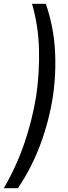

<svg xmlns="http://www.w3.org/2000/svg" viewBox="-39 -800 359 1019"><path d="M56 199Q130 89 176 -35.5Q222 -160 242 -290Q260 -413 252.5 -537.5Q245 -662 204 -780H131Q165 -662 168 -537.5Q171 -413 153 -290Q132 -161 89.5 -37.5Q47 86 -19 199Z"/></svg>

Font: Jost* 400 Book Italic
Style: Italic
Weight: 400
Italic angle: -10°
Version: Version 3.200; ttfautohint (v0.97) -l 8 -r 50 -G 200 -x 14 -